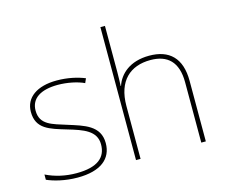

<svg xmlns="http://www.w3.org/2000/svg" viewBox="-107 -905 1244 1060"><g transform="rotate(-15 515.5 -375.0)"><path d="M411 -134C411 -235 321 -258 233 -286C152 -312 83 -325 83 -407C83 -478 142 -513 238 -513C291 -513 350 -501 387 -483L398 -508C356 -525 301 -538 238 -538C126 -538 56 -489 56 -407C56 -309 131 -290 224 -262C312 -236 384 -212 384 -134C384 -60 334 -15 213 -15C151 -15 92 -28 39 -54V-24C77 -7 140 10 213 10C345 10 411 -45 411 -134Z M574 -496V-760H548V0H574V-302C574 -446 652 -513 767 -513C864 -513 921 -462 921 -345V0H947V-346C947 -477 881 -538 767 -538C655 -538 595 -480 574 -417H572C573 -446 574 -466 574 -496Z"/></g></svg>

Font: Noto Sans Georgian Thin
Style: Regular
Weight: 100
Designer: Monotype Design Team, Akaki Razmadze
Foundry: Google LLC
Version: Version 2.005